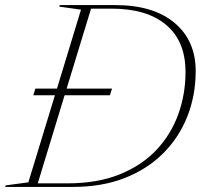

<svg xmlns="http://www.w3.org/2000/svg" viewBox="-62 -735 800 755"><path d="M69 -360.5 77 -386.5H162L256.5 -697L171 -709L173 -715H391Q541 -715 624.2 -645.2Q707.5 -575.5 707.5 -455.5Q707.5 -361 675.2 -278.5Q643 -196 580.8 -133.2Q518.5 -70.5 429 -35.2Q339.5 0 225 0H-41.5L-40 -6L49.5 -18L154 -360.5ZM202.5 -14Q321.5 -14 409 -49.5Q496.5 -85 553.8 -146.2Q611 -207.5 639.2 -286.2Q667.5 -365 667.5 -452Q667.5 -573 591.5 -637Q515.5 -701 377 -701H296L200 -386.5H378.5L370.5 -360.5H192L86.5 -14Z"/></svg>

Font: Newsreader 72pt ExtraLight
Style: Italic
Weight: 275
Italic angle: -17°
Designer: Hugues Gentile
Foundry: Production Type
Version: Version 1.003; ttfautohint (v1.8.3)